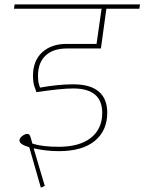

<svg xmlns="http://www.w3.org/2000/svg" viewBox="-20 -701 661 879"><path d="M154 -354Q154 -330 158 -316.5Q162 -303 163 -300Q248 -315 315 -315Q393 -315 432 -282Q471 -249 471 -185Q471 -103 414 -56Q357 -9 249 -9Q191 -9 134 -22L185 150L167 158L114 -27Q69 -40 69 -58Q69 -68 81.5 -78Q94 -88 105 -88Q113 -88 116.5 -81Q120 -74 123 -62.5Q126 -51 128 -44Q171 -29 249 -29Q344 -29 396 -70Q448 -111 448 -184Q448 -296 315 -296Q258 -296 147 -279Q145 -284 138 -304Q131 -324 131 -353Q131 -423 173 -461.5Q215 -500 285 -500H422L445 -661H44L47 -681H621L618 -661H467L442 -479H285Q223 -479 188.5 -446.5Q154 -414 154 -354Z"/></svg>

Font: FiraGO Thin
Style: Italic
Weight: 100
Italic angle: -8°
Designer: bBox Type GmbH
Foundry: bBox Type GmbH
Version: Version 1.001